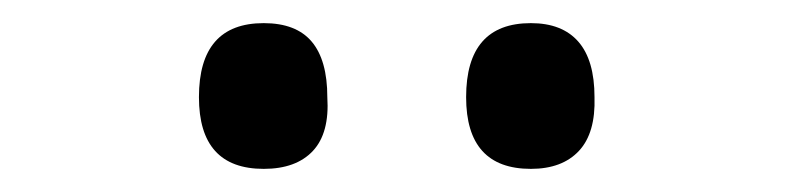

<svg xmlns="http://www.w3.org/2000/svg" viewBox="-20 -815 685 166"><path d="M208 -669Q180 -669 166 -684.5Q152 -700 152 -731Q152 -763 166 -779Q180 -795 208 -795Q236 -795 249.5 -779Q263 -763 263 -731Q265 -700 250.5 -684.5Q236 -669 208 -669ZM439 -669Q411 -669 397 -684.5Q383 -700 383 -731Q383 -763 397 -779Q411 -795 439 -795Q466 -795 480 -779Q494 -763 494 -731Q495 -700 480.5 -684.5Q466 -669 439 -669Z"/></svg>

Font: Playwrite PL
Style: Regular
Weight: 400
Designer: Veronika Burian, José Scaglione
Foundry: TypeTogether
Version: Version 1.002